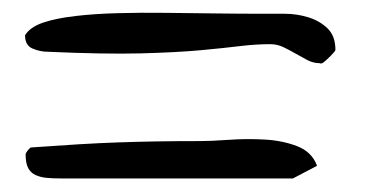

<svg xmlns="http://www.w3.org/2000/svg" viewBox="-20 -406 564 296"><path d="M19.5 -168Q19.5 -169.9 22.9 -174.3Q26.4 -178.7 28.3 -178.7Q70.3 -181.6 102.1 -183.6Q133.8 -185.5 163.1 -186.5Q192.4 -187.5 222.2 -188Q252 -188.5 289.1 -188.5Q304.7 -188.5 332 -190.4Q359.4 -192.4 387.2 -190.9Q415 -189.5 438 -180.7Q460.9 -171.9 468.8 -150.4L431.6 -130.9H74.2Q61.5 -130.9 51.8 -131.8Q42 -132.8 34.7 -136.2Q27.3 -139.6 23.4 -147Q19.5 -154.3 19.5 -168ZM396.5 -337.9Q375 -337.9 350.6 -335Q326.2 -332 289.6 -328.6Q252.9 -325.2 196.8 -323.7Q140.6 -322.3 53.7 -326.2Q42 -326.2 30.3 -331.1Q18.6 -335.9 18.6 -351.6Q26.4 -364.3 46.4 -371.1Q66.4 -377.9 96.2 -381.3Q126 -384.8 161.6 -385.7Q197.3 -386.7 235.4 -386.2Q273.4 -385.7 311.5 -385.3Q349.6 -384.8 384.8 -384.8Q399.4 -384.8 418.5 -384.8Q437.5 -384.8 455.1 -379.4Q472.7 -374 484.9 -362.3Q497.1 -350.6 497.1 -329.1Q497.1 -327.1 489.7 -319.8Q482.4 -312.5 478.5 -309.6Q478.5 -309.6 476.6 -308.6Q474.6 -307.6 472.7 -308.6Q462.9 -308.6 453.6 -313.5Q444.3 -318.4 435.1 -323.7Q425.8 -329.1 416.5 -333.5Q407.2 -337.9 396.5 -337.9Z"/></svg>

Font: Indie Flower
Style: Regular
Weight: 400
Designer: Kimberly Geswein
Foundry: Kimberly Geswein
Version: Version 1.001 2010